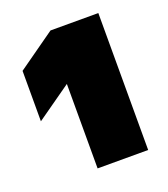

<svg xmlns="http://www.w3.org/2000/svg" viewBox="-85 -843 462 527"><g transform="rotate(-20 145.5 -580.0)"><path d="M112.5 -380H260.2V-780H120.5L10.5 -702V-554.7L112.5 -626.7Z"/></g></svg>

Font: Golos Text VF
Style: Regular
Weight: 400
Designer: A.Korolkova, Vitaly Kuzmin
Foundry: ParaType Ltd
Version: Version 2.005